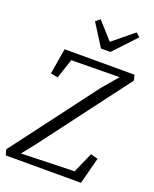

<svg xmlns="http://www.w3.org/2000/svg" viewBox="-183 -1092 953 1190"><g transform="rotate(20 294.0 -497.0)"><path d="M5.5 0 -5 -36.5 417 -596.5 502.5 -697 185 -693.5 142 -564.5 94.5 -573.5 123 -743H584L593 -707.5L160.5 -133L89.5 -43.5L440 -53.5L499.5 -188L547 -174.5L501.5 0ZM333 -824.5 240.5 -971 270 -994Q295 -966 320 -938Q345 -910 370 -882Q404 -910 438.5 -938Q473 -966 507 -994L533 -971L395.5 -824.5Z"/></g></svg>

Font: Merriweather Light
Style: Italic
Weight: 300
Italic angle: -7.8°
Designer: Eben Sorkin
Foundry: Eben Sorkin
Version: Version 2.101